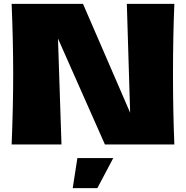

<svg xmlns="http://www.w3.org/2000/svg" viewBox="-20 -745 959 990"><path d="M879 -725Q872 -556 872 -363Q872 -169 879 0H521L279 -546L297 0H40Q48 -194 48 -363Q48 -531 40 -725H408L651 -164L634 -725ZM482 225H355L379 70H564Z"/></svg>

Font: Dela Gothic One
Style: Regular
Weight: 400
Designer: aratakana
Foundry: aratakana
Version: Version 1.004